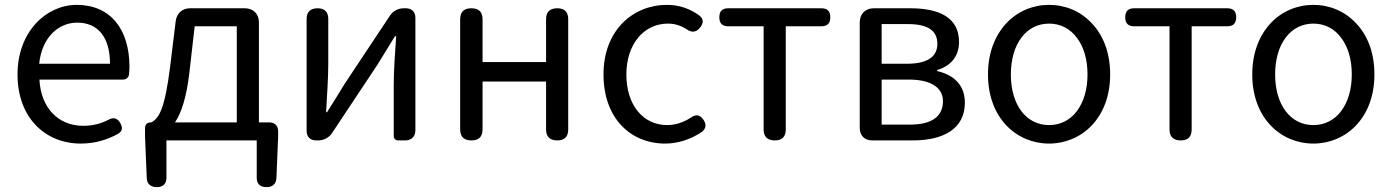

<svg xmlns="http://www.w3.org/2000/svg" viewBox="-20 -577 5720 789"><path d="M416 -250H485C499 -250 509 -259 510 -271C511 -280 512 -291 512 -302C512 -457 434 -557 295 -557C171 -557 52 -448 52 -271C52 -92 167 13 312 13C373 13 423 -4 465 -27C483 -38 485 -51 475 -70C464 -91 447 -97 426 -85C395 -69 362 -60 322 -60C219 -60 148 -134 142 -250H325ZM359 -315H286H141C152 -423 220 -484 297 -484C382 -484 432 -425 432 -315Z M1044 -308V-485C1044 -520 1021 -543 986 -543H761C729 -543 706 -522 702 -490L679 -302C657 -127 633 -91 602 -74H599C585 -74 576 -65 576 -51V-17L583 154C584 179 599 192 624 192C650 192 664 179 664 153V0H849H1035V153C1035 179 1049 192 1075 192C1100 192 1115 179 1116 154L1123 -17V-38C1123 -60 1109 -74 1087 -74H1044ZM953 -271V-74H826H699C725 -112 747 -177 759 -285L780 -469H953Z M1687 -271V-504C1687 -528 1672 -543 1648 -543H1639C1616 -543 1594 -531 1582 -512L1396 -232C1376 -199 1345 -149 1324 -116H1320C1324 -186 1329 -259 1329 -316V-499C1329 -528 1314 -543 1285 -543C1256 -543 1240 -528 1240 -499V-39C1240 -15 1255 0 1279 0H1288C1311 0 1333 -12 1345 -31L1531 -311C1551 -344 1582 -394 1603 -428H1608C1603 -357 1598 -285 1598 -227V-19C1598 -7 1605 0 1617 0H1642H1645C1671 0 1687 -16 1687 -42Z M2315 -271V-498C2315 -528 2300 -543 2270 -543C2240 -543 2224 -528 2224 -498V-322H1963V-497C1963 -528 1948 -543 1917 -543C1886 -543 1871 -528 1871 -497V-46C1871 -15 1886 0 1917 0C1948 0 1963 -15 1963 -46V-242H2093H2224V-45C2224 -15 2240 0 2270 0C2300 0 2315 -15 2315 -45V-271Z M2533 -62C2579 -13 2642 13 2714 13C2767 13 2819 -5 2863 -34C2881 -48 2884 -64 2872 -83C2857 -106 2840 -109 2818 -93C2790 -75 2757 -63 2722 -63C2622 -63 2554 -146 2554 -271C2554 -396 2626 -480 2725 -480C2753 -480 2777 -472 2800 -458C2821 -442 2841 -443 2857 -464C2872 -483 2872 -499 2853 -514C2819 -538 2777 -557 2721 -557C2651 -557 2586 -531 2538 -482C2490 -433 2460 -362 2460 -271C2460 -181 2488 -110 2533 -62Z M3118 -234V-45C3118 -15 3134 0 3164 0C3194 0 3209 -15 3209 -45V-469H3355C3380 -469 3392 -481 3392 -506C3392 -531 3380 -543 3355 -543H3164H2973C2948 -543 2936 -531 2936 -506C2936 -481 2948 -469 2973 -469H3118Z M3513 -271V-51C3513 -20 3533 0 3564 0H3622H3731C3856 0 3945 -47 3945 -155C3945 -233 3893 -271 3831 -285V-289C3887 -306 3921 -345 3921 -405C3921 -504 3841 -543 3721 -543H3571C3536 -543 3513 -520 3513 -485ZM3603 -396V-478H3657H3712C3797 -478 3832 -448 3832 -397C3832 -347 3796 -315 3706 -315H3603ZM3603 -157V-250H3715C3807 -250 3855 -216 3855 -161C3855 -100 3811 -65 3720 -65H3661H3603Z M4116 -482C4070 -433 4040 -362 4040 -271C4040 -91 4158 13 4291 13C4424 13 4542 -91 4542 -271C4542 -362 4513 -433 4466 -482C4420 -531 4358 -557 4291 -557C4225 -557 4162 -531 4116 -482ZM4405 -120C4378 -84 4338 -63 4291 -63C4197 -63 4134 -146 4134 -271C4134 -396 4197 -480 4291 -480C4338 -480 4378 -459 4405 -422C4433 -386 4449 -334 4449 -271C4449 -209 4433 -157 4405 -120Z M4786 -234V-45C4786 -15 4802 0 4832 0C4862 0 4877 -15 4877 -45V-469H5023C5048 -469 5060 -481 5060 -506C5060 -531 5048 -543 5023 -543H4832H4641C4616 -543 4604 -531 4604 -506C4604 -481 4616 -469 4641 -469H4786Z M5202 -482C5156 -433 5126 -362 5126 -271C5126 -91 5244 13 5377 13C5510 13 5628 -91 5628 -271C5628 -362 5599 -433 5552 -482C5506 -531 5444 -557 5377 -557C5311 -557 5248 -531 5202 -482ZM5491 -120C5464 -84 5424 -63 5377 -63C5283 -63 5220 -146 5220 -271C5220 -396 5283 -480 5377 -480C5424 -480 5464 -459 5491 -422C5519 -386 5535 -334 5535 -271C5535 -209 5519 -157 5491 -120Z"/></svg>

Font: GenSenRounded2 TW R
Style: Regular
Weight: 400
Version: Version 2.100;PS 2.1;hotconv 16.6.51;makeotf.lib2.5.65220 DE